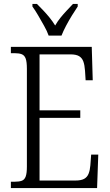

<svg xmlns="http://www.w3.org/2000/svg" viewBox="-20 -951 555 971"><path d="M35 0V-32H55Q77 -32 90.5 -37Q104 -42 110 -58.5Q116 -75 116 -108V-603Q116 -638 110 -654.5Q104 -671 90.5 -676.5Q77 -682 55 -682H35V-714H444L449 -545H413L410 -593Q408 -622 401.5 -640Q395 -658 380 -667Q365 -676 336 -676H180V-393H386V-355H180V-38H361Q390 -38 405.5 -46.5Q421 -55 428 -72.5Q435 -90 437 -115L441 -169H477L471 0ZM226 -771Q218 -794 203 -820.5Q188 -847 173 -873Q158 -899 144 -918V-931H167Q185 -913 201 -896Q217 -879 231.5 -861Q246 -843 259 -822Q271 -843 285.5 -861Q300 -879 316 -896Q332 -913 349 -931H373V-918Q360 -899 344 -873Q328 -847 314 -820.5Q300 -794 291 -771Z"/></svg>

Font: Noto Serif Khmer Condensed Light
Style: Regular
Weight: 300
Width: 3
Designer: Danh Hong and the Monotype Design Team
Foundry: Monotype Imaging Inc.
Version: Version 2.004